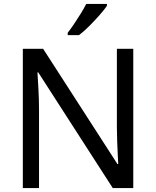

<svg xmlns="http://www.w3.org/2000/svg" viewBox="-20 -964 800 984"><path d="M663 0H558L176 -593H172Q174 -558 177 -506Q180 -454 180 -399V0H97V-714H201L582 -123H586Q585 -139 583.5 -171Q582 -203 580.5 -241Q579 -279 579 -311V-714H663ZM528 -934Q516 -916 491 -887.5Q466 -859 437.5 -830.5Q409 -802 385 -784H327V-796Q342 -815 359.5 -841Q377 -867 394 -894.5Q411 -922 422 -944H528Z"/></svg>

Font: Noto Sans Phoenician
Style: Regular
Weight: 400
Designer: Monotype Design Team
Foundry: Monotype Imaging Inc.
Version: Version 2.001; ttfautohint (v1.8.4.7-5d5b)